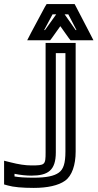

<svg xmlns="http://www.w3.org/2000/svg" viewBox="-62 -884 477 939"><path d="M91 -75C62 -75 29 -80 -10 -90L-42 -98V-66V-1V18L-24 23C3 31 47 35 103 35C170 35 224 23 256 0C290 -24 308 -77 308 -143V-649V-674H283H186H161V-649V-139C161 -77 158 -75 91 -75ZM91 -25C173 -25 211 -51 211 -139V-624H258V-143C258 -85 248 -56 226 -40C203 -23 164 -15 103 -15C61 -15 31 -17 9 -21V-34C38 -28 66 -25 91 -25ZM113 -687H171H183L191 -697L233 -756L275 -697L283 -687H296H354H395L376 -724L310 -851L303 -864H288H181H166L158 -851L90 -724L71 -687H113ZM254 -814H272L312 -737H308L254 -814ZM154 -737 195 -814H213L158 -737H154Z"/></svg>

Font: Gamestation DisplayOutline
Style: Regular
Weight: 400
Designer: Jonas Hecksher
Foundry: Jonas Hecksher, Playtypeª, e-types AS
Version: Version 1.003